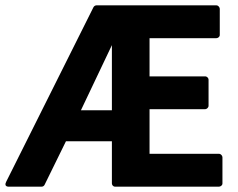

<svg xmlns="http://www.w3.org/2000/svg" viewBox="-37 -687 891 719"><path d="M382 -518V-274H266ZM523 -111V-278H731C736 -278 744 -283 744 -291V-389C744 -394 739 -401 731 -401H523V-544H773C778 -544 786 -548 786 -556V-654C786 -659 781 -667 773 -667H324C320 -667 315 -664 313 -660L-14 -6C-24 14 -3 12 -3 12H119C124 12 128 9 130 5L210 -158H382V0C382 5 386 12 394 12H783C788 12 796 8 796 0V-98C796 -103 791 -111 783 -111Z"/></svg>

Font: Falling Sky
Style: Bd
Weight: 700
Designer: Paul D. Hunt
Foundry: Adobe Systems Incorporated
Version: Version 1.02